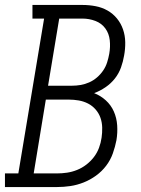

<svg xmlns="http://www.w3.org/2000/svg" viewBox="-50 -755 570 775"><path d="M-30 0V-55H24L128 -680H81V-735H283Q310 -735 336 -730Q362 -725 384 -712.5Q406 -700 422 -680.5Q438 -661 446.5 -636.5Q455 -612 455.5 -585Q456 -558 451 -531Q447 -507 438.5 -483Q430 -459 414 -438.5Q398 -418 376 -403Q354 -388 330 -379Q356 -369 377 -350Q398 -331 409.5 -305Q421 -279 423 -249Q425 -219 420 -189Q415 -163 405.5 -136Q396 -109 378.5 -86Q361 -63 337.5 -46Q314 -29 287.5 -18.5Q261 -8 234 -4Q207 0 180 0ZM144 -409H240Q258 -409 275.5 -412Q293 -415 310 -422.5Q327 -430 341.5 -442.5Q356 -455 366.5 -470.5Q377 -486 382.5 -503.5Q388 -521 391 -538Q396 -566 393 -593Q390 -620 375 -640.5Q360 -661 335 -670.5Q310 -680 283 -680H189ZM86 -55H180Q200 -55 220.5 -58Q241 -61 261 -69Q281 -77 298.5 -90.5Q316 -104 329 -121Q342 -138 349.5 -158Q357 -178 360 -199Q363 -219 362.5 -240Q362 -261 355.5 -279.5Q349 -298 336 -313Q323 -328 305.5 -337Q288 -346 268 -349.5Q248 -353 227 -353H135Z"/></svg>

Font: Iosevka Curly Slab LtObl
Style: Regular
Weight: 300
Italic angle: -9°
Monospace: yes
Designer: Belleve Invis
Foundry: Belleve Invis
Version: Version 11.0.0; ttfautohint (v1.8.3)